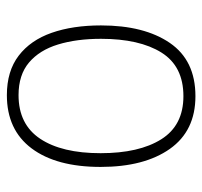

<svg xmlns="http://www.w3.org/2000/svg" viewBox="-35 -544 589 559"><g transform="rotate(-90 259.5 -264.5)"><path d="M465 -265Q465 -139 414 -64.5Q363 10 259 10Q158 10 105.5 -64.5Q53 -139 53 -266Q53 -395 107 -467Q161 -539 262 -539Q332 -539 377 -504.5Q422 -470 443.5 -408.5Q465 -347 465 -265ZM93 -266Q93 -154 133.5 -89.5Q174 -25 259 -25Q346 -25 386 -89Q426 -153 426 -265Q426 -336 409.5 -390Q393 -444 357 -474.5Q321 -505 262 -505Q177 -505 135 -442Q93 -379 93 -266Z"/></g></svg>

Font: Noto Sans Sinhala SemiCondensed ExtraLight
Style: Regular
Weight: 200
Width: 4
Designer: Jelle Bosma - Monotype Design Team
Foundry: Monotype Imaging Inc.
Version: Version 2.006; ttfautohint (v1.8.4.7-5d5b)